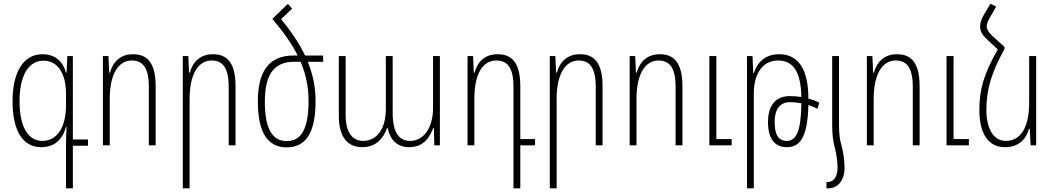

<svg xmlns="http://www.w3.org/2000/svg" viewBox="-20 -788 5713 1041"><path d="M338 233H375V2H457V-32H375V-484H345L341 -394H338C322 -454 279 -494 211 -494C102 -494 48 -390 48 -239C48 -80 103 10 203 10C275 10 318 -30 338 -100H341C339 -69 338 -30 338 -9ZM209 -24C135 -24 86 -96 86 -239C86 -375 132 -459 216 -459C293 -459 338 -389 338 -279V-220C338 -97 290 -24 209 -24Z M538 0H575V-253C575 -386 622 -460 694 -460C753 -460 787 -423 787 -317V0H824V-320C824 -450 777 -494 701 -494C635 -494 593 -455 576 -394H572L568 -484H538Z M971 233H1008V-253C1008 -386 1055 -460 1127 -460C1186 -460 1220 -423 1220 -317V0H1257V-320C1257 -450 1210 -494 1134 -494C1068 -494 1026 -455 1009 -394H1005L1001 -484H971Z M1691 -241C1691 -314 1677 -383 1649 -453H1732V-487H1634C1604 -550 1561 -615 1504 -684L1564 -741L1541 -767L1457 -686V-685C1516 -616 1562 -551 1594 -487H1572C1432 -487 1378 -393 1378 -238C1378 -72 1430 11 1534 11C1633 11 1691 -59 1691 -241ZM1574 -453H1610C1639 -384 1653 -316 1653 -243C1653 -80 1609 -23 1534 -23C1453 -23 1416 -97 1416 -236C1416 -372 1457 -453 1574 -453Z M1944 10C2016 10 2057 -34 2079 -94H2082C2093 -35 2130 10 2198 10C2280 10 2312 -48 2329 -95H2332L2335 0H2365V-484H2328V-203C2328 -102 2282 -24 2203 -24C2150 -24 2109 -61 2109 -176V-484H2072V-199C2072 -87 2022 -24 1949 -24C1895 -24 1854 -64 1854 -165V-484H1817V-160C1817 -43 1866 10 1944 10Z M2764 233H2801V0H2881V-34H2801V-320C2801 -450 2754 -494 2678 -494C2610 -494 2570 -455 2553 -394H2549L2545 -484H2515V0H2552V-253C2552 -386 2596 -460 2671 -460C2730 -460 2764 -423 2764 -317Z M2961 233H2998V-253C2998 -386 3045 -460 3117 -460C3176 -460 3210 -423 3210 -317V0H3247V-320C3247 -450 3200 -494 3124 -494C3058 -494 3016 -455 2999 -394H2995L2991 -484H2961Z M3394 0H3431V-253C3431 -386 3478 -460 3550 -460C3609 -460 3643 -423 3643 -317V0H3680V-320C3680 -450 3633 -494 3557 -494C3491 -494 3449 -455 3432 -394H3428L3424 -484H3394ZM3826 0H3947V-34H3864V-484H3826Z M4030 233H4067V-280C4067 -393 4118 -460 4198 -460C4279 -460 4322 -403 4325 -262C4304 -265 4283 -267 4263 -267C4189 -267 4144 -221 4144 -126C4144 -38 4179 10 4246 10C4318 10 4359 -44 4363 -219C4381 -213 4397 -206 4412 -198L4422 -231C4405 -240 4384 -248 4363 -253C4363 -420 4304 -494 4204 -494C4130 -494 4086 -451 4067 -391H4064L4060 -484H4030ZM4180 -127C4180 -196 4209 -234 4263 -234C4283 -234 4304 -232 4325 -228C4323 -75 4297 -24 4246 -24C4201 -24 4180 -57 4180 -127Z M4492 -110C4492 -55 4497 -24 4506 12C4515 47 4521 88 4521 121C4521 170 4501 199 4466 199H4461V233H4471C4525 233 4559 187 4559 122C4559 82 4552 38 4544 7C4533 -30 4529 -64 4529 -110V-484H4492Z M4680 0H4717V-253C4717 -386 4764 -460 4836 -460C4895 -460 4929 -423 4929 -317V0H4966V-320C4966 -450 4919 -494 4843 -494C4777 -494 4735 -455 4718 -394H4714L4710 -484H4680ZM5112 0H5233V-34H5150V-484H5112Z M5426 -534 5361 -593C5339 -613 5330 -629 5330 -646C5330 -660 5337 -676 5347 -693L5381 -752L5350 -768L5313 -705C5300 -681 5294 -663 5294 -645C5294 -619 5305 -599 5332 -574L5390 -520C5314 -388 5290 -303 5290 -191C5290 -69 5335 10 5428 10C5500 10 5542 -29 5559 -90H5563L5568 0H5598V-484H5560V-231C5560 -97 5514 -24 5433 -24C5364 -24 5328 -95 5328 -191C5328 -303 5355 -393 5426 -522Z"/></svg>

Font: Noto Sans Armenian Condensed ExtraLight
Style: Regular
Weight: 200
Width: 3
Designer: Monotype Design Team
Foundry: Monotype Imaging Inc.
Version: Version 2.008